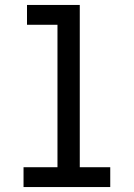

<svg xmlns="http://www.w3.org/2000/svg" viewBox="-20 -755 540 775"><path d="M75 0V-80H212V-655H89V-735H302V-80H425V0Z"/></svg>

Font: Iosevka Term Medium
Style: Regular
Weight: 500
Monospace: yes
Designer: Belleve Invis
Foundry: Belleve Invis
Version: Version 26.3.1